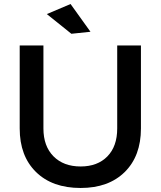

<svg xmlns="http://www.w3.org/2000/svg" viewBox="-20 -926 799 955"><path d="M331 -906 430 -768 335 -758 213 -856ZM196 -287Q196 -199 246 -148.5Q296 -98 381 -98Q465 -98 514 -148Q563 -198 563 -287V-700H681V-287Q681 -150 600.5 -70.5Q520 9 381 9Q240 9 159 -70.5Q78 -150 78 -287V-700H196Z"/></svg>

Font: Montserrat-Arabic
Style: Regular
Weight: 400
Designer: Mohamed Gaber
Foundry: Kief Type Foundry
Version: Version 5.008;PS 005.008;hotconv 1.0.88;makeotf.lib2.5.64775